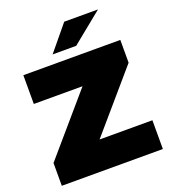

<svg xmlns="http://www.w3.org/2000/svg" viewBox="-162 -1032 1010 1148"><g transform="rotate(-20 343.5 -458.5)"><path d="M675 0H32V-145L352 -517H42V-700H659V-555L339 -183H675ZM249 -757 381 -917H596L399 -757Z"/></g></svg>

Font: Montserrat-Alt1 Black
Style: Regular
Weight: 900
Designer: Differentunic
Foundry: Differentunic
Version: Version 7.222